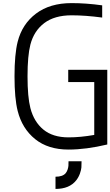

<svg xmlns="http://www.w3.org/2000/svg" viewBox="-20 -947 707 1229"><path d="M468.1 207Q424.5 262.4 335.3 262.4V184.2Q381.5 184.2 400.4 161.5Q408.9 151 413.1 137.4Q417.3 123.7 418 113.9Q418.6 104.2 418.6 85.3H502Q502 110 501 124.7Q500 139.3 491.9 163.1Q483.7 186.8 468.1 207ZM438.2 -927.1Q531.9 -927.1 634.1 -912.8V-834.6Q527.3 -849 438.2 -849Q329.4 -849 263.3 -799.2Q197.3 -749.3 174.5 -661.5Q156.2 -590.5 156.2 -458.3Q156.2 -326.2 174.5 -255.2Q197.3 -167.3 257.8 -117.5Q318.4 -67.7 418.6 -67.7Q494.8 -67.7 583.3 -83.3V-421.9H416.7V-500H666.7V-22.1Q530.6 10.4 418.6 10.4Q287.8 10.4 204.8 -56.6Q121.7 -123.7 93.1 -237Q72.9 -316.4 72.9 -458.3Q72.9 -600.3 93.1 -679.7Q121.7 -793 210.6 -860Q299.5 -927.1 438.2 -927.1Z"/></svg>

Font: Monoid
Style: Regular
Weight: 400
Width: 4
Monospace: yes
Designer: Andreas Larsen (@larsenwork)
Version: Version 0.61